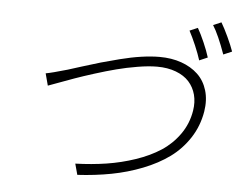

<svg xmlns="http://www.w3.org/2000/svg" viewBox="-53 -838 1111 892"><g transform="rotate(5 502.5 -392.0)"><path d="M837.4 -739Q852.3 -713.1 869 -674.9Q885.7 -636.7 895.2 -605.8L856.5 -589.1Q847.3 -618.6 831 -657Q814.6 -695.3 799.7 -723ZM944.2 -774.1Q959.5 -748.6 977.6 -709.7Q995.7 -670.8 1005.3 -643.1L965.6 -626.1Q933.6 -715.6 906.6 -758.2ZM151.3 -467Q178.3 -471.6 251.8 -492.9Q262.1 -496.1 314.3 -512.6Q366.5 -529.1 401.3 -539.1Q436.1 -549 488.1 -562.3Q540.1 -575.6 586.8 -582.4Q633.5 -589.1 672.6 -589.1Q728.3 -589.1 774.1 -573Q820 -556.8 851.2 -527.3Q882.5 -497.9 896 -453.1Q909.4 -408.4 900.6 -354Q889.2 -285.9 852.8 -230.1Q816.4 -174.4 763.7 -136Q710.9 -97.7 641.2 -70.3Q571.4 -43 496.8 -28.8Q422.2 -14.6 338.8 -9.9L324.9 -61.1Q401.3 -63.6 469.8 -74.2Q538.4 -84.9 604.2 -107.2Q670.1 -129.6 719.6 -161.9Q769.2 -194.2 804 -243.4Q838.8 -292.6 848.7 -354Q855.1 -393.8 846.1 -428.3Q837 -462.7 814.1 -488.3Q791.2 -513.8 752.7 -528.4Q714.1 -543 664.8 -543Q625.4 -543 574 -534.4Q522.7 -525.9 476.4 -513.8Q430 -501.8 376.4 -484.9Q322.8 -468 287.3 -455.3Q251.8 -442.5 213.1 -428.1Q174.4 -413.7 166.2 -410.9Z"/></g></svg>

Font: Karasuma Gothic
Style: Light Italic
Weight: 300
Italic angle: 9.39998°
Designer: Rasmus Andersson / Ryoko Nishizuka
Foundry: rsms
Version: Version 1.00